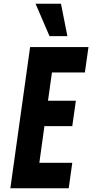

<svg xmlns="http://www.w3.org/2000/svg" viewBox="-20 -1000 490 1020"><path d="M450 -750 431 -615H256L235 -465H383L364 -330H216L189 -135H364L345 0H35L140 -750ZM243 -808 169 -980H304L338 -808Z"/></svg>

Font: Mohave
Style: Bold Italic
Weight: 700
Italic angle: -8°
Designer: Gumpita Rahayu
Foundry: Tokotype
Version: Version 2.003; ttfautohint (v1.8.3)